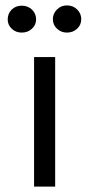

<svg xmlns="http://www.w3.org/2000/svg" viewBox="-20 -690 338 710"><path d="M106 0V-479H184V0ZM227.5 -569.5Q206 -569.5 190.8 -583.8Q175.5 -598 175.5 -619Q175.5 -640 190.8 -655Q206 -670 227.5 -670Q250 -670 265.2 -655Q280.5 -640 280.5 -619Q280.5 -598 265.2 -583.8Q250 -569.5 227.5 -569.5ZM60.5 -569.5Q38 -569.5 23.2 -583.8Q8.5 -598 8.5 -618Q8.5 -640 23.2 -654.5Q38 -669 60.5 -669Q83 -669 98.2 -654.5Q113.5 -640 113.5 -618Q113.5 -598 98.2 -583.8Q83 -569.5 60.5 -569.5Z"/></svg>

Font: Karla
Style: Regular
Weight: 400
Designer: Jonathan Pinhorn
Version: Version 2.004;gftools[0.9.33]